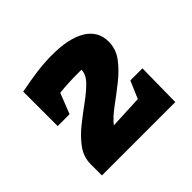

<svg xmlns="http://www.w3.org/2000/svg" viewBox="-102 -848 583 583"><g transform="rotate(-45 189.5 -556.0)"><path d="M32 -373V-421Q32 -452 50.5 -477.5Q69 -503 96.5 -525Q124 -547 151 -566.5Q178 -586 196.5 -605Q215 -624 215 -644Q205 -644 196 -644Q158 -644 120 -640L94 -574H43V-722Q83 -730 117 -734.5Q151 -739 183 -739Q256 -739 295 -715Q334 -691 334 -646Q334 -614 314.5 -588Q295 -562 266 -539Q237 -516 209 -495.5Q181 -475 165 -455L273 -460L297 -516H349L347 -373Z"/></g></svg>

Font: Piazzolla ExtraBold
Style: Regular
Weight: 800
Designer: Juan Pablo del Peral
Foundry: Huerta Tipografica
Version: Version 1.330